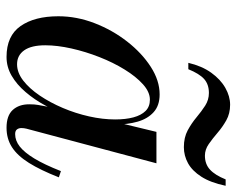

<svg xmlns="http://www.w3.org/2000/svg" viewBox="-90 -642 741 602"><g transform="rotate(90 281.0 -340.5)"><path d="M158 10Q92 10 61.2 -34Q30.5 -78 30.5 -152.5Q30.5 -210 52.2 -266.2Q74 -322.5 110 -368.5Q146 -414.5 189 -442.2Q232 -470 275.5 -470Q310.5 -470 331.2 -451.2Q352 -432.5 361 -400.8Q370 -369 370 -331Q370 -299 363 -261.5Q356 -224 342.8 -185.8Q329.5 -147.5 310.8 -112.5Q292 -77.5 268.2 -49.8Q244.5 -22 217 -6Q189.5 10 158 10ZM181 -23Q207 -23 232 -42.2Q257 -61.5 279 -94Q301 -126.5 318 -166.5Q335 -206.5 344.5 -249Q354 -291.5 354 -330.5Q354 -363.5 347.5 -387.8Q341 -412 327.5 -425.8Q314 -439.5 292 -439.5Q268 -439.5 243.8 -417.8Q219.5 -396 197.5 -360.2Q175.5 -324.5 158.5 -281.2Q141.5 -238 131.5 -193.5Q121.5 -149 121.5 -111.5Q121.5 -68 137.2 -45.5Q153 -23 181 -23ZM380 10Q342 10 324.2 -9.5Q306.5 -29 306.5 -61Q306.5 -70 307 -76.8Q307.5 -83.5 308.5 -88.5L323 -168L348.5 -246L363 -336L393 -460H491.5L383 -52.5Q381 -44.5 381 -36.5Q381 -28.5 385.2 -22.8Q389.5 -17 400 -17Q420.5 -17 439 -31.5Q457.5 -46 476.5 -77.2Q495.5 -108.5 516 -160.5L535.5 -154Q513 -96.5 490.2 -60.2Q467.5 -24 441 -7Q414.5 10 380 10ZM441 -546Q410.5 -546 388.2 -558Q366 -570 347.5 -585.5Q329 -601 310.8 -612.8Q292.5 -624.5 271 -624.5Q244 -624.5 227.2 -609.5Q210.5 -594.5 196.5 -560H176.5Q186.5 -602.5 207.5 -631.8Q228.5 -661 255 -676Q281.5 -691 308 -691Q335.5 -691 356.8 -679Q378 -667 396 -651.5Q414 -636 431.2 -624Q448.5 -612 467.5 -612Q494 -612 511.2 -627.8Q528.5 -643.5 542 -677H562Q552 -629.5 533.5 -600.8Q515 -572 491.2 -559Q467.5 -546 441 -546Z"/></g></svg>

Font: Bodoni Moda 11pt Medium
Style: Italic
Weight: 500
Italic angle: -13°
Designer: Owen Earl
Foundry: indestructible type
Version: Version 2.004